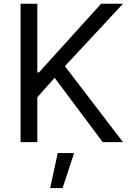

<svg xmlns="http://www.w3.org/2000/svg" viewBox="-20 -747 692 1009"><path d="M88.1 0V-727.3H176.1V-366.5H184.7L511.4 -727.3H626.4L321 -399.1L626.4 0H519.9L267 -338.1L176.1 -235.8V0ZM243.6 241.5 283.4 57.5H369.3L308.9 241.5Z"/></svg>

Font: Inter Zeller
Style: Regular
Weight: 400
Designer: Rasmus Andersson; Joe Bland
Foundry: zeller
Version: Version 3.015;git-dec3a8cb1